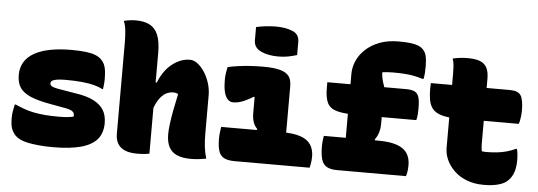

<svg xmlns="http://www.w3.org/2000/svg" viewBox="-51 -945 3102 1107"><g transform="rotate(5 1500.0 -391.5)"><path d="M303 -167Q331 -167 352 -169Q373 -171 388 -175Q390 -186 386.5 -194.5Q383 -203 372 -209Q361 -215 339 -219L252 -235Q177 -248 133.5 -266.5Q90 -285 71 -313.5Q52 -342 52 -387Q52 -430 72 -462.5Q92 -495 130.5 -516Q169 -537 222.5 -547Q276 -557 343 -557Q394 -557 428 -552.5Q462 -548 482.5 -539.5Q503 -531 515 -519Q528 -507 535 -492Q542 -477 545 -456Q548 -435 548 -402Q548 -390 546.5 -376Q545 -362 543 -348H537Q517 -359 488 -366.5Q459 -374 418.5 -378Q378 -382 325 -382Q290 -382 271.5 -378.5Q253 -375 245.5 -369Q238 -363 238 -354Q238 -347 243.5 -341.5Q249 -336 263 -332Q277 -328 302 -324L385 -310Q451 -301 492 -280Q533 -259 551.5 -228Q570 -197 570 -153Q570 -96 540 -60Q510 -24 447 -6.5Q384 11 284 11Q239 11 203 7.5Q167 4 140 -1.5Q113 -7 94.5 -16Q76 -25 65 -36Q49 -53 41 -74.5Q33 -96 33 -138Q33 -155 36.5 -177Q40 -199 44 -215H50Q79 -202 105 -193Q131 -184 159 -178.5Q187 -173 222 -170Q257 -167 303 -167Z M771 6Q728 6 700 -6Q672 -18 658.5 -41.5Q645 -65 645 -99Q645 -164 645 -228Q645 -292 645 -356Q645 -420 645 -486.5Q645 -553 645 -624Q645 -661 641.5 -695.5Q638 -730 628 -750Q640 -753 651 -755Q662 -757 674 -758Q686 -759 697 -759Q746 -759 778 -742.5Q810 -726 826 -687.5Q842 -649 842 -582Q842 -519 842 -449.5Q842 -380 842 -306Q842 -232 842 -155Q842 -78 842 0Q830 2 818.5 3.5Q807 5 795.5 5.5Q784 6 771 6ZM831 -229 822 -412H848Q861 -444 879.5 -471.5Q898 -499 922.5 -519Q947 -539 973.5 -549.5Q1000 -560 1028 -560Q1051 -560 1073.5 -542.5Q1096 -525 1114 -496.5Q1132 -468 1142.5 -434Q1153 -400 1153 -365Q1153 -329 1153 -292.5Q1153 -256 1153 -219.5Q1153 -183 1153 -146Q1153 -102 1157 -67.5Q1161 -33 1171 0Q1148 4 1127.5 6.5Q1107 9 1081 9Q1034 9 1002.5 -4.5Q971 -18 955.5 -47Q940 -76 940 -122Q940 -145 944.5 -181Q949 -217 957.5 -262Q966 -307 977 -357Q972 -360 964 -362Q956 -364 947 -364Q931 -364 915 -357.5Q899 -351 883.5 -335.5Q868 -320 854.5 -294Q841 -268 831 -229Z M1443 -181 1449 -196Q1432 -213 1425 -235.5Q1418 -258 1418 -286Q1418 -296 1418 -305Q1418 -314 1418 -323Q1418 -332 1418 -341Q1418 -350 1418 -359Q1418 -368 1418 -377L1414 -380Q1386 -363 1365 -353.5Q1344 -344 1328 -340.5Q1312 -337 1297 -337Q1277 -337 1263.5 -352.5Q1250 -368 1244 -396Q1238 -424 1238 -462Q1238 -480 1240.5 -499Q1243 -518 1248 -537Q1275 -543 1307 -547.5Q1339 -552 1376 -554.5Q1413 -557 1452 -557Q1516 -557 1552 -546.5Q1588 -536 1602.5 -515Q1617 -494 1617 -458Q1617 -429 1617 -399.5Q1617 -370 1617 -340.5Q1617 -311 1617 -281.5Q1617 -252 1617 -222.5Q1617 -193 1617 -164ZM1241 -190H1597Q1661 -190 1701 -176Q1741 -162 1759.5 -134Q1778 -106 1778 -64Q1778 -51 1776.5 -39.5Q1775 -28 1773.5 -18.5Q1772 -9 1769 0H1335Q1294 0 1272 -12.5Q1250 -25 1242 -52.5Q1234 -80 1234 -123Q1234 -135 1235 -146Q1236 -157 1237.5 -168Q1239 -179 1241 -190ZM1391 -781Q1404 -784 1418 -786.5Q1432 -789 1446.5 -790.5Q1461 -792 1475.5 -793Q1490 -794 1503 -794Q1562 -794 1601.5 -777.5Q1641 -761 1641 -717V-641Q1628 -637 1614.5 -633.5Q1601 -630 1587 -627.5Q1573 -625 1559 -624Q1545 -623 1533 -623Q1473 -623 1432 -642.5Q1391 -662 1391 -705Z M2218 -770Q2260 -770 2287 -766.5Q2314 -763 2331.5 -756Q2349 -749 2358 -739Q2374 -724 2379.5 -700Q2385 -676 2385 -641Q2385 -620 2384 -603.5Q2383 -587 2379 -567H2373Q2347 -575 2322 -580Q2297 -585 2268 -587Q2239 -589 2200 -589Q2186 -589 2170.5 -588Q2155 -587 2139 -585Q2139 -571 2141.5 -556.5Q2144 -542 2148.5 -527.5Q2153 -513 2158 -499Q2158 -471 2158 -444.5Q2158 -418 2158 -391Q2158 -364 2158 -338.5Q2158 -313 2158 -289Q2158 -260 2150.5 -236.5Q2143 -213 2129 -195L2161 -124H1962Q1962 -168 1962 -211.5Q1962 -255 1962 -298.5Q1962 -342 1962 -385.5Q1962 -429 1962 -472.5Q1962 -516 1962 -560Q1962 -598 1978 -635Q1994 -672 2026.5 -702.5Q2059 -733 2106.5 -751.5Q2154 -770 2218 -770ZM1828 -500H2282Q2314 -500 2332 -492Q2350 -484 2357.5 -462Q2365 -440 2365 -396Q2365 -377 2363.5 -359Q2362 -341 2358 -327H2020Q1944 -327 1902 -337.5Q1860 -348 1844 -378Q1828 -408 1828 -466Q1828 -483 1828 -489.5Q1828 -496 1828 -500ZM1835 -190H2152Q2216 -190 2257 -176Q2298 -162 2317 -134Q2336 -106 2336 -64Q2336 -51 2335 -40Q2334 -29 2332 -19Q2330 -9 2327 0H1929Q1890 0 1868 -12.5Q1846 -25 1837.5 -54Q1829 -83 1829 -131Q1829 -142 1830 -151.5Q1831 -161 1832 -170.5Q1833 -180 1835 -190Z M2423 -547H2880Q2928 -547 2944 -522.5Q2960 -498 2960 -433Q2960 -421 2958.5 -406.5Q2957 -392 2954.5 -379Q2952 -366 2948 -357H2593Q2534 -357 2499 -368Q2464 -379 2448 -400Q2432 -421 2427 -450Q2422 -479 2422 -514Q2422 -524 2422.5 -530Q2423 -536 2423 -540Q2423 -544 2423 -547ZM2951 -212Q2955 -194 2956.5 -179Q2958 -164 2958 -150Q2958 -109 2948.5 -79.5Q2939 -50 2919 -30Q2909 -19 2895 -11.5Q2881 -4 2863 1Q2845 6 2824 8.5Q2803 11 2777 11Q2723 11 2680 -5.5Q2637 -22 2607.5 -50Q2578 -78 2562 -112.5Q2546 -147 2546 -184Q2546 -238 2546 -292Q2546 -346 2546 -399.5Q2546 -453 2546 -507Q2546 -561 2546 -615Q2546 -635 2544.5 -658Q2543 -681 2536 -699Q2557 -704 2579 -706.5Q2601 -709 2623 -709Q2667 -709 2694 -698.5Q2721 -688 2733.5 -664Q2746 -640 2746 -600Q2746 -558 2746 -512.5Q2746 -467 2746 -418.5Q2746 -370 2746 -321.5Q2746 -273 2746 -223Q2746 -211 2747 -201Q2748 -191 2750 -181Q2757 -180 2763 -179.5Q2769 -179 2776 -179Q2811 -179 2840 -182.5Q2869 -186 2894 -193Q2919 -200 2945 -212Z"/></g></svg>

Font: Recursive Monospace Casual Black
Style: Regular
Weight: 900
Version: Version 1.047